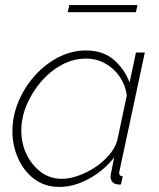

<svg xmlns="http://www.w3.org/2000/svg" viewBox="-20 -727 625 757"><path d="M214 10Q157 10 115.5 -21Q74 -52 51.5 -102.5Q29 -153 29 -209Q29 -270 53 -327Q77 -384 118 -429.5Q159 -475 211 -501.5Q263 -528 319 -528Q387 -528 429.5 -490.5Q472 -453 491 -402L516 -520H551L452 -57Q451 -55 450.5 -51.5Q450 -48 450 -45Q450 -32 464 -32L457 0Q454 0 450 0.5Q446 1 443 0Q429 -2 422.5 -10.5Q416 -19 416 -31Q416 -35 417 -40.5Q418 -46 421 -60.5Q424 -75 430 -106Q389 -54 330.5 -22Q272 10 214 10ZM224 -22Q254 -22 288 -34Q322 -46 353.5 -66.5Q385 -87 409 -114.5Q433 -142 442 -172L480 -351Q475 -390 453.5 -422.5Q432 -455 397 -475.5Q362 -496 319 -496Q269 -496 223 -471Q177 -446 141.5 -404.5Q106 -363 85 -313Q64 -263 64 -212Q64 -161 85 -118Q106 -75 141.5 -48.5Q177 -22 224 -22ZM247 -679 253 -707H522L516 -679Z"/></svg>

Font: Raleway Thin ExtraLight
Style: Italic
Weight: 250
Italic angle: -12°
Version: Version 4.026